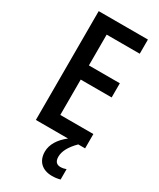

<svg xmlns="http://www.w3.org/2000/svg" viewBox="-234 -788 906 1091"><g transform="rotate(30 219.0 -242.0)"><path d="M394 -621V-714H71V0H282C233 38 205 83 205 130C205 193 245 230 309 230C326 230 343 228 362 223V155C351 159 338 162 325 162C301 162 286 148 286 117C286 81 306 43 349 0H394V-94H177V-326H380V-419H177V-621Z"/></g></svg>

Font: Kathrein 67 Medium Condensed
Style: Regular
Weight: 500
Width: 3
Designer: Lazydogs Typefoundry, based on Open Sans by Ascender Corporation
Foundry: Lazydogs Typefoundry
Version: Version 1.003;PS 001.003;hotconv 1.0.88;makeotf.lib2.5.64775